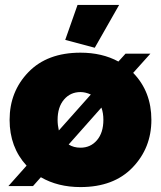

<svg xmlns="http://www.w3.org/2000/svg" viewBox="-20 -750 654 780"><path d="M14 6 88 -77Q19 -152 19 -263Q19 -378 95.5 -457Q172 -536 307 -536Q395 -536 461 -500L490 -532H591L521 -454Q595 -378 595 -263Q595 -149 518.5 -69.5Q442 10 307 10Q215 10 146 -30L114 6ZM307 -150Q348 -150 374 -180.5Q400 -211 400 -263Q400 -291 392 -313L259 -163Q279 -150 307 -150ZM214 -263Q214 -242 219 -220L349 -366Q327 -376 307 -376Q266 -376 240 -345.5Q214 -315 214 -263ZM464 -730 365 -556 245 -588 295 -730Z"/></svg>

Font: Raleway
Style: Heavy
Weight: 900
Designer: Matt McInerney, Pablo Impallari, Rodrigo Fuenzalida
Foundry: Matt McInerney, Pablo Impallari, Rodrigo Fuenzalida
Version: Version 2.001